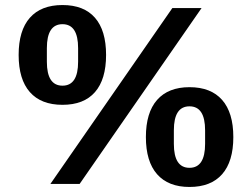

<svg xmlns="http://www.w3.org/2000/svg" viewBox="-20 -730 1000 762"><path d="M180 0 664 -698H780L296 0ZM228 -314Q143 -314 98.5 -364.5Q54 -415 54 -512Q54 -609 98.5 -659.5Q143 -710 228 -710Q313 -710 357 -659.5Q401 -609 401 -512Q401 -415 357 -364.5Q313 -314 228 -314ZM228 -390Q290 -390 290 -485V-539Q290 -634 228 -634Q166 -634 166 -539V-485Q166 -390 228 -390ZM732 12Q648 12 603.5 -38.5Q559 -89 559 -186Q559 -283 603.5 -333.5Q648 -384 732 -384Q817 -384 861.5 -333.5Q906 -283 906 -186Q906 -89 861.5 -38.5Q817 12 732 12ZM732 -64Q794 -64 794 -159V-213Q794 -308 732 -308Q670 -308 670 -213V-159Q670 -64 732 -64Z"/></svg>

Font: IBM Plex Arabic SemiBold
Style: Regular
Weight: 600
Designer: Mike Abbink, Paul van der Laan, Pieter van Rosmalen, Wael Morcos, Khajak Apelian
Foundry: Bold Monday
Version: Version 1.0